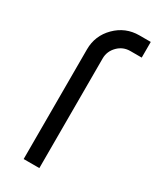

<svg xmlns="http://www.w3.org/2000/svg" viewBox="-185 -772 685 831"><g transform="rotate(30 158.0 -357.0)"><path d="M252.5 -714Q183.7 -714 135 -665.4Q86.3 -616.7 86.3 -548V0H164.7V-548Q164.7 -584 191 -610.3Q216.3 -635.7 252.5 -635.7H309.3V-714Z"/></g></svg>

Font: Unageo Variable
Style: Regular
Weight: 300
Designer: Richard Sepsi
Foundry: Richard Sepsi
Version: Version 2.200